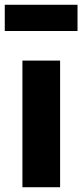

<svg xmlns="http://www.w3.org/2000/svg" viewBox="-33 -785 345 805"><path d="M219 0H61V-531H219ZM-13 -655V-765H292V-655Z"/></svg>

Font: Fira Sans BGR
Style: Bold
Weight: 700
Designer: bBox Type GmbH & Carrois Corporate GbR & Edenspiekermann AG
Foundry: bBox Type GmbH & Carrois Corporate GbR & Edenspiekermann AG
Version: Version 4.301